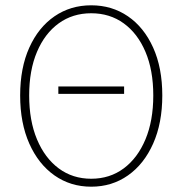

<svg xmlns="http://www.w3.org/2000/svg" viewBox="-20 -692 688 724"><path d="M200 -338V-366H448V-338ZM324 12Q246 12 185.5 -30.5Q125 -73 90.5 -150.5Q56 -228 56 -332Q56 -436 90.5 -512.5Q125 -589 185.5 -630.5Q246 -672 324 -672Q402 -672 462.5 -630.5Q523 -589 557.5 -512.5Q592 -436 592 -332Q592 -228 557.5 -150.5Q523 -73 462.5 -30.5Q402 12 324 12ZM324 -18Q394 -18 446.5 -57Q499 -96 528.5 -166.5Q558 -237 558 -332Q558 -427 528.5 -496.5Q499 -566 446.5 -604Q394 -642 324 -642Q254 -642 201.5 -604Q149 -566 119.5 -496.5Q90 -427 90 -332Q90 -237 119.5 -166.5Q149 -96 201.5 -57Q254 -18 324 -18Z"/></svg>

Font: SourceSans3VF
Style: Regular
Weight: 200
Designer: Paul D. Hunt
Foundry: Adobe
Version: Version 3.052;hotconv 1.1.0;makeotfexe 2.6.0